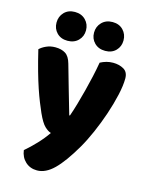

<svg xmlns="http://www.w3.org/2000/svg" viewBox="-132 -793 815 1063"><g transform="rotate(15 275.5 -262.0)"><path d="M20 -461Q34 -475 57.5 -485.5Q81 -496 109 -496Q144 -496 167 -481.5Q190 -467 201 -427Q221 -357 240.5 -288.5Q260 -220 280 -152H284Q296 -186 307.5 -226Q319 -266 330 -308.5Q341 -351 350.5 -393.5Q360 -436 367 -477Q384 -486 402 -491Q420 -496 440 -496Q475 -496 501 -481Q527 -466 527 -429Q527 -389 514.5 -333.5Q502 -278 482 -218.5Q462 -159 437 -102Q412 -45 387 -2Q330 96 282.5 142.5Q235 189 186 189Q146 189 119 164Q92 139 87 99Q119 72 151 38Q183 4 207 -31Q190 -36 170.5 -54.5Q151 -73 128 -124Q117 -149 104.5 -180Q92 -211 78.5 -251Q65 -291 50.5 -342.5Q36 -394 20 -461ZM163 -548Q125 -548 102 -571.5Q79 -595 79 -630Q79 -665 102 -689Q125 -713 163 -713Q201 -713 224.5 -689Q248 -665 248 -630Q248 -595 224.5 -571.5Q201 -548 163 -548ZM379 -548Q341 -548 317.5 -571.5Q294 -595 294 -630Q294 -665 317.5 -689Q341 -713 379 -713Q417 -713 440 -689Q463 -665 463 -630Q463 -595 440 -571.5Q417 -548 379 -548Z"/></g></svg>

Font: Baloo 2 Latin ExtraBold
Style: Regular
Weight: 400
Designer: Sarang Kulkarni and Ek Type
Foundry: Ek Type
Version: Version 1.001